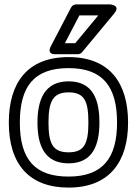

<svg xmlns="http://www.w3.org/2000/svg" viewBox="-20 -811 621 871"><path d="M291 -502C447.2 -502 511 -417.6 511 -255C511 -94.2 446.4 -10 291 -10C140.6 -10 70 -85 70 -255C70 -418.1 133.8 -502 291 -502ZM291 -552C104.4 -552 20 -435.8 20 -255C20 -65 113.4 40 291 40C475.7 40 561 -76.2 561 -255C561 -435.2 476.8 -552 291 -552ZM291 -70C401.6 -70 431 -154.6 431 -255C431 -356.3 403.1 -442 291 -442C179.7 -442 150 -354.9 150 -255C150 -154.6 180 -70 291 -70ZM291 -120C219.2 -120 200 -159.7 200 -255C200 -350.4 219.7 -392 291 -392C363.1 -392 381 -352.4 381 -255C381 -159.3 362.1 -120 291 -120ZM321.3 -615H274.3L340.1 -741H425.8ZM333 -565C340.1 -565 347.5 -568.3 352.2 -574L498.2 -750C530 -788.3 479 -791 479 -791H325C316.5 -791 307.2 -785.9 302.8 -777.6L210.8 -601.6C189.7 -561 233 -565 233 -565Z"/></svg>

Font: Fog Sans
Style: Outline
Weight: 700
Foundry: Intel Corporation
Version: Version 1.00